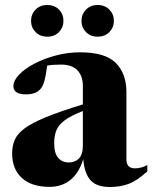

<svg xmlns="http://www.w3.org/2000/svg" viewBox="-20 -734 608 767"><path d="M568.5 -49.5Q529.5 -13.5 495.8 -0.2Q462 13 419 13Q366 13 341.8 -13.8Q317.5 -40.5 312.5 -98.5Q295.5 -42.5 261 -15Q226.5 12.5 178.5 12.5Q106 12.5 67.2 -23.2Q28.5 -59 28.5 -120.5Q28.5 -150.5 38.5 -174.5Q48.5 -198.5 77.5 -220.5Q106.5 -242.5 162.5 -265.5Q218.5 -288.5 311 -317V-390.5Q311 -430.5 289.2 -453.2Q267.5 -476 223.5 -476Q191.5 -476 168.5 -472Q163.5 -433.5 158 -413.2Q152.5 -393 144.5 -382Q126.5 -357 84.5 -357Q33.5 -357 33.5 -389.5Q33.5 -412 56.2 -435.8Q79 -459.5 117.5 -479.8Q156 -500 203.5 -512.5Q251 -525 300 -525Q401 -525 443 -482.2Q485 -439.5 485 -366.5V-97.5Q485 -61.5 519 -61.5Q543.5 -61.5 568.5 -74.5ZM196.5 -162Q196.5 -121 212.8 -103Q229 -85 255 -85Q280 -85 295.5 -101Q311 -117 311 -153V-290.5Q262.5 -271.5 238 -253Q213.5 -234.5 205 -212.8Q196.5 -191 196.5 -162ZM169 -587.5Q140 -587.5 122 -606Q104 -624.5 104 -650.5Q104 -677 122 -695.5Q140 -714 169 -714Q198 -714 215.8 -695.5Q233.5 -677 233.5 -650.5Q233.5 -624.5 215.8 -606Q198 -587.5 169 -587.5ZM370 -587.5Q341.5 -587.5 323.5 -606Q305.5 -624.5 305.5 -650.5Q305.5 -677 323.5 -695.5Q341.5 -714 370 -714Q399 -714 417 -695.5Q435 -677 435 -650.5Q435 -624.5 417 -606Q399 -587.5 370 -587.5Z"/></svg>

Font: Newsreader 72pt
Style: Bold
Weight: 700
Designer: Hugues Gentile
Foundry: Production Type
Version: Version 1.003; ttfautohint (v1.8.3)